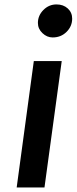

<svg xmlns="http://www.w3.org/2000/svg" viewBox="-20 -826 338 846"><path d="M53.5 0 129 -557H252L176 0ZM212 -661Q187 -661 167 -680Q147 -699 147 -725Q147 -757.5 171.2 -782Q195.5 -806.5 229 -806.5Q259 -806.5 278.5 -788.8Q298 -771 298 -744Q298 -710 273.2 -685.5Q248.5 -661 212 -661Z"/></svg>

Font: Merriweather Sans Medium
Style: Italic
Weight: 500
Italic angle: -7.5°
Designer: Eben Sorkin
Foundry: Eben Sorkin
Version: Version 2.001